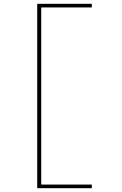

<svg xmlns="http://www.w3.org/2000/svg" viewBox="-20 -843 640 1006"><path d="M175 143V-823H461V-804H196V124H461V143Z"/></svg>

Font: Iosevka Aile Thin
Style: Regular
Weight: 100
Designer: Belleve Invis
Foundry: Belleve Invis
Version: Version 31.1.0; ttfautohint (v1.8.4)